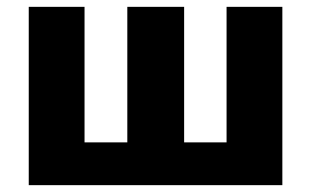

<svg xmlns="http://www.w3.org/2000/svg" viewBox="-20 -513 909 561"><path d="M64 -493H227V-97H352V-493H518V-97H642V-493H805V28H64Z"/></svg>

Font: BM Euljiro oraeorae
Style: Regular
Weight: 400
Designer: Bongjin Kim; Bomjun Kim; Myungsoo Han; Hyesun Chae; Mikyoung Jeong; Wujin Sim; Minjae Kang; Suwha Jang;
Foundry: Sandoll Inc.
Version: Version 1.000;hotconv 1.0.109;makeexe 2.5.65596